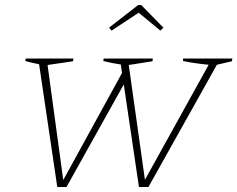

<svg xmlns="http://www.w3.org/2000/svg" viewBox="-20 -751 953 771"><path d="M210 0 137 -493Q123 -496 109 -499Q95 -502 82 -506L83 -516H275L273 -505L171 -490L234 -28L470 -458L465 -492Q430 -497 395 -506L396 -516H594L592 -505L497 -490L562 -29L818 -491Q764 -496 715 -506V-516H913L911 -505L851 -491L576 0H538L477 -412L247 0ZM547 -731 636 -640 624 -628 537 -700 428 -628 418 -640 535 -731Z"/></svg>

Font: Piazzolla SC Thin
Style: Italic
Weight: 100
Italic angle: -11.3°
Designer: Juan Pablo del Peral
Foundry: Huerta Tipografica
Version: Version 1.330